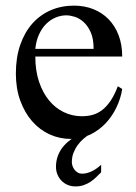

<svg xmlns="http://www.w3.org/2000/svg" viewBox="-20 -481 484 685"><path d="M416 -163.6Q411.1 -130.9 396 -98.9Q380.9 -66.9 357.4 -41.7Q334 -16.6 302.2 -1Q270.5 14.6 231.9 14.6Q192.4 14.6 156.7 -1.7Q121.1 -18.1 94.5 -48.6Q67.9 -79.1 52.2 -122.3Q36.6 -165.5 36.6 -218.8Q36.6 -275.4 52 -320.3Q67.4 -365.2 95 -396.5Q122.6 -427.7 160.6 -444.3Q198.7 -460.9 244.1 -460.9Q281.2 -460.9 312.7 -448.5Q344.2 -436 367.2 -412.6Q390.1 -389.2 403.1 -355.5Q416 -321.8 416 -279.3H106Q106 -229.5 119.1 -189.9Q132.3 -150.4 154.8 -123Q177.2 -95.7 206.8 -81.3Q236.3 -66.9 269 -66.4Q291 -65.9 309.8 -71Q328.6 -76.2 344.7 -88.6Q360.8 -101.1 374.8 -121.8Q388.7 -142.6 400.4 -173.3ZM314 -306.6Q314 -343.8 303.2 -366.9Q292.5 -390.1 277.3 -403.3Q262.2 -416.5 245.6 -421.4Q229 -426.3 216.8 -426.3Q197.3 -426.3 178.5 -418.5Q159.7 -410.6 144.5 -395.5Q129.4 -380.4 119.1 -357.9Q108.9 -335.4 106 -306.6ZM340.8 133.8Q332.5 142.1 323.2 151.1Q314 160.2 303 167.5Q292 174.8 278.8 179.4Q265.6 184.1 249.5 184.1Q233.9 184.1 220.9 178.5Q208 172.9 199 163.3Q189.9 153.8 184.8 141.1Q179.7 128.4 179.7 114.3Q179.7 80.1 198.2 51.8Q216.8 23.4 259.3 0H296.9Q288.1 5.4 277.6 14.4Q267.1 23.4 257.8 35.9Q248.5 48.3 242.4 63.7Q236.3 79.1 236.3 97.2Q236.3 104 238.8 111.3Q241.2 118.7 246.1 124.8Q251 130.9 257.6 134.8Q264.2 138.7 272.9 138.7Q288.1 138.7 305.7 130.9Q323.2 123 340.8 106.9Z"/></svg>

Font: Doulos SIL Eur
Style: Regular
Weight: 400
Designer: Walt Agee, Victor Gaultney, Peter Martin, Debbi Hosken, Becca Hirsbrunner
Foundry: SIL International
Version: Version 5.000